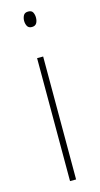

<svg xmlns="http://www.w3.org/2000/svg" viewBox="-115 -759 416 795"><g transform="rotate(-15 93.0 -361.5)"><path d="M95 -723Q110 -723 115 -713Q120 -703 120 -691Q120 -676 114 -666.5Q108 -657 94 -657Q80 -657 74.5 -667Q69 -677 69 -690Q69 -702 74.5 -712.5Q80 -723 95 -723ZM107 -527V0H81V-527Z"/></g></svg>

Font: Noto Sans Khmer Condensed Thin
Style: Regular
Weight: 100
Width: 3
Designer: Danh Hong and the Monotype Design Team
Foundry: Monotype Imaging Inc.
Version: Version 2.004; ttfautohint (v1.8.4.7-5d5b)